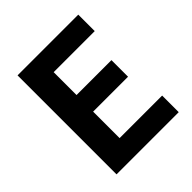

<svg xmlns="http://www.w3.org/2000/svg" viewBox="-200 -877 1015 1015"><g transform="rotate(-45 307.5 -370.0)"><path d="M545 -740V-617H238V-446H499V-322H238V-124H556V0H91V-740Z"/></g></svg>

Font: Kinto Sans
Style: Bold
Weight: 700
Designer: Authors: Ryoko NISHIZUKA  (kana & ideographs); Paul D. Hunt (Latin, Greek & Cyrillic); Wenlong ZHANG  (bopomofo); Sandol
Foundry: Adobe Systems Incorporated, ookami Inc.
Version: Version 0.001